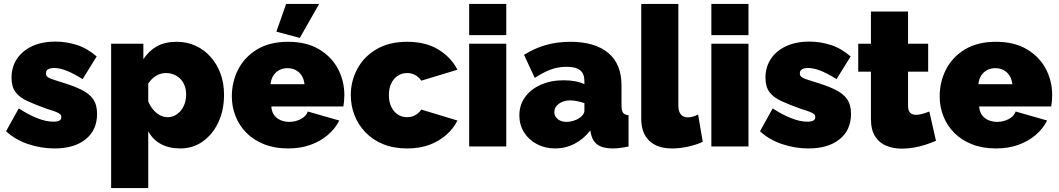

<svg xmlns="http://www.w3.org/2000/svg" viewBox="-20 -750 5421 983"><path d="M259 10Q190 10 123.5 -12.5Q57 -35 11 -78L76 -195Q125 -163 170.5 -145Q216 -127 253 -127Q274 -127 284 -132.5Q294 -138 294 -151Q294 -160 287 -166Q280 -172 264.5 -178Q249 -184 225 -191Q163 -213 121.5 -232Q80 -251 59.5 -278.5Q39 -306 39 -352Q39 -406 66 -447.5Q93 -489 143.5 -513Q194 -537 265 -537Q318 -537 371.5 -520.5Q425 -504 475 -461L403 -345Q353 -376 318.5 -389Q284 -402 257 -402Q244 -402 234.5 -399Q225 -396 220 -390Q215 -384 215 -374Q215 -364 222 -357.5Q229 -351 244 -345.5Q259 -340 282 -333Q350 -313 393 -292.5Q436 -272 456.5 -243Q477 -214 477 -167Q477 -84 418.5 -37Q360 10 259 10Z M903 10Q846 10 804 -12.5Q762 -35 739 -78V213H549V-526H714V-447Q742 -490 783.5 -513Q825 -536 884 -536Q937 -536 981 -516Q1025 -496 1058 -459Q1091 -422 1109 -373Q1127 -324 1127 -265Q1127 -186 1098 -124Q1069 -62 1018.5 -26Q968 10 903 10ZM837 -150Q858 -150 875.5 -159Q893 -168 906 -184Q919 -200 926 -221Q933 -242 933 -266Q933 -291 925.5 -311Q918 -331 904 -345.5Q890 -360 871 -368Q852 -376 829 -376Q816 -376 803.5 -372.5Q791 -369 780 -362.5Q769 -356 758.5 -346Q748 -336 739 -322V-231Q748 -208 763.5 -189.5Q779 -171 798 -160.5Q817 -150 837 -150Z M1455 10Q1386 10 1332 -11.5Q1278 -33 1241.5 -70Q1205 -107 1186 -155Q1167 -203 1167 -256Q1167 -332 1200 -395.5Q1233 -459 1297 -497.5Q1361 -536 1455 -536Q1549 -536 1613 -498Q1677 -460 1710 -398Q1743 -336 1743 -263Q1743 -248 1741.5 -232.5Q1740 -217 1738 -205H1369Q1371 -177 1384.5 -159.5Q1398 -142 1418.5 -134Q1439 -126 1461 -126Q1492 -126 1519.5 -140Q1547 -154 1556 -179L1717 -133Q1696 -91 1658.5 -59Q1621 -27 1570 -8.5Q1519 10 1455 10ZM1365 -319H1539Q1536 -345 1524.5 -363Q1513 -381 1494.5 -391Q1476 -401 1452 -401Q1428 -401 1409.5 -391Q1391 -381 1379.5 -363Q1368 -345 1365 -319ZM1515 -556 1395 -588 1445 -730H1614Z M2065 10Q1995 10 1941.5 -12Q1888 -34 1851 -72.5Q1814 -111 1795 -160Q1776 -209 1776 -263Q1776 -335 1809.5 -397.5Q1843 -460 1907.5 -498Q1972 -536 2065 -536Q2160 -536 2225 -496Q2290 -456 2322 -393L2137 -337Q2124 -356 2105.5 -366Q2087 -376 2064 -376Q2038 -376 2017 -362.5Q1996 -349 1983.5 -324Q1971 -299 1971 -263Q1971 -228 1983.5 -202.5Q1996 -177 2017 -163.5Q2038 -150 2064 -150Q2080 -150 2093 -154.5Q2106 -159 2117.5 -168Q2129 -177 2137 -189L2322 -133Q2301 -91 2264.5 -59Q2228 -27 2178.5 -8.5Q2129 10 2065 10Z M2382 0V-526H2572V0ZM2382 -570V-730H2572V-570Z M2639 -159Q2639 -212 2668 -252.5Q2697 -293 2748.5 -316Q2800 -339 2866 -339Q2897 -339 2924.5 -334Q2952 -329 2972 -319V-335Q2972 -372 2950.5 -390Q2929 -408 2881 -408Q2837 -408 2798.5 -393.5Q2760 -379 2718 -351L2663 -469Q2716 -503 2774.5 -519.5Q2833 -536 2900 -536Q3025 -536 3093.5 -479.5Q3162 -423 3162 -312V-210Q3162 -183 3170 -172.5Q3178 -162 3198 -160V0Q3175 5 3154.5 7.5Q3134 10 3118 10Q3067 10 3040.5 -8.5Q3014 -27 3006 -63L3002 -82Q2967 -37 2921 -13.5Q2875 10 2823 10Q2771 10 2729 -12Q2687 -34 2663 -72.5Q2639 -111 2639 -159ZM2947 -146Q2958 -154 2965 -163.5Q2972 -173 2972 -183V-222Q2956 -228 2935.5 -232Q2915 -236 2899 -236Q2865 -236 2841.5 -219Q2818 -202 2818 -176Q2818 -162 2826 -150.5Q2834 -139 2848 -132.5Q2862 -126 2880 -126Q2897 -126 2915.5 -131.5Q2934 -137 2947 -146Z M3263 -730H3453V-209Q3453 -180 3465.5 -164.5Q3478 -149 3502 -149Q3514 -149 3528 -153Q3542 -157 3554 -164L3578 -24Q3544 -8 3501.5 1Q3459 10 3421 10Q3345 10 3304 -29.5Q3263 -69 3263 -142Z M3622 0V-526H3812V0ZM3622 -570V-730H3812V-570Z M4119 10Q4050 10 3983.5 -12.5Q3917 -35 3871 -78L3936 -195Q3985 -163 4030.5 -145Q4076 -127 4113 -127Q4134 -127 4144 -132.5Q4154 -138 4154 -151Q4154 -160 4147 -166Q4140 -172 4124.5 -178Q4109 -184 4085 -191Q4023 -213 3981.5 -232Q3940 -251 3919.5 -278.5Q3899 -306 3899 -352Q3899 -406 3926 -447.5Q3953 -489 4003.5 -513Q4054 -537 4125 -537Q4178 -537 4231.5 -520.5Q4285 -504 4335 -461L4263 -345Q4213 -376 4178.5 -389Q4144 -402 4117 -402Q4104 -402 4094.5 -399Q4085 -396 4080 -390Q4075 -384 4075 -374Q4075 -364 4082 -357.5Q4089 -351 4104 -345.5Q4119 -340 4142 -333Q4210 -313 4253 -292.5Q4296 -272 4316.5 -243Q4337 -214 4337 -167Q4337 -84 4278.5 -37Q4220 10 4119 10Z M4772 -29Q4746 -18 4716.5 -8.5Q4687 1 4656.5 6Q4626 11 4597 11Q4554 11 4518 -3.5Q4482 -18 4460.5 -51.5Q4439 -85 4439 -142V-383H4374V-526H4439V-691H4629V-526H4732V-383H4629V-209Q4629 -183 4640 -172.5Q4651 -162 4670 -162Q4684 -162 4702 -167Q4720 -172 4738 -179Z M5079 10Q5010 10 4956 -11.5Q4902 -33 4865.5 -70Q4829 -107 4810 -155Q4791 -203 4791 -256Q4791 -332 4824 -395.5Q4857 -459 4921 -497.5Q4985 -536 5079 -536Q5173 -536 5237 -498Q5301 -460 5334 -398Q5367 -336 5367 -263Q5367 -248 5365.5 -232.5Q5364 -217 5362 -205H4993Q4995 -177 5008.5 -159.5Q5022 -142 5042.5 -134Q5063 -126 5085 -126Q5116 -126 5143.5 -140Q5171 -154 5180 -179L5341 -133Q5320 -91 5282.5 -59Q5245 -27 5194 -8.5Q5143 10 5079 10ZM4989 -319H5163Q5160 -345 5148.5 -363Q5137 -381 5118.5 -391Q5100 -401 5076 -401Q5052 -401 5033.5 -391Q5015 -381 5003.5 -363Q4992 -345 4989 -319Z"/></svg>

Font: Raleway Thin Black
Style: Regular
Weight: 900
Version: Version 4.026